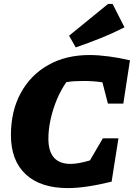

<svg xmlns="http://www.w3.org/2000/svg" viewBox="-20 -952 686 984"><path d="M328 12Q188 12 112 -58.5Q36 -129 36 -260Q36 -383 86.5 -475.5Q137 -568 227.5 -619Q318 -670 439 -670Q483 -670 536.5 -663Q590 -656 646 -643L612 -421H533L505 -530Q461 -537 411 -537Q390 -537 367.5 -536Q345 -535 320 -531Q292 -491 271.5 -442Q251 -393 239.5 -341Q228 -289 228 -241Q228 -112 342 -112Q381 -112 441 -130L507 -243H587L552 -21Q417 12 328 12ZM368 -709 334 -769 534 -932H557L618 -812Q557 -781 494.5 -756Q432 -731 368 -709Z"/></svg>

Font: Piazzolla SC ExtraBold
Style: Italic
Weight: 800
Italic angle: -11.3°
Designer: Juan Pablo del Peral
Foundry: Huerta Tipografica
Version: Version 1.330